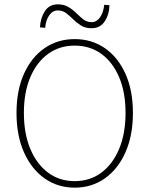

<svg xmlns="http://www.w3.org/2000/svg" viewBox="-20 -852 688 884"><path d="M324 12Q246 12 185.5 -30.5Q125 -73 90.5 -150.5Q56 -228 56 -332Q56 -436 90.5 -512.5Q125 -589 185.5 -630.5Q246 -672 324 -672Q402 -672 462.5 -630.5Q523 -589 557.5 -512.5Q592 -436 592 -332Q592 -228 557.5 -150.5Q523 -73 462.5 -30.5Q402 12 324 12ZM324 -18Q394 -18 446.5 -57Q499 -96 528.5 -166.5Q558 -237 558 -332Q558 -427 528.5 -496.5Q499 -566 446.5 -604Q394 -642 324 -642Q254 -642 201.5 -604Q149 -566 119.5 -496.5Q90 -427 90 -332Q90 -237 119.5 -166.5Q149 -96 201.5 -57Q254 -18 324 -18ZM402 -722Q373 -722 353 -734.5Q333 -747 317 -763Q301 -779 284.5 -791.5Q268 -804 246 -804Q223 -804 207 -782Q191 -760 188 -724L164 -726Q166 -769 186.5 -800.5Q207 -832 246 -832Q275 -832 295.5 -819.5Q316 -807 332 -791Q348 -775 364 -762.5Q380 -750 402 -750Q425 -750 440.5 -772Q456 -794 460 -830L484 -828Q483 -785 462 -753.5Q441 -722 402 -722Z"/></svg>

Font: Source Sans Variable
Style: Regular
Weight: 200
Designer: Paul D. Hunt
Foundry: Adobe Systems Incorporated
Version: Version 3.006;hotconv 1.0.111;makeotfexe 2.5.65597